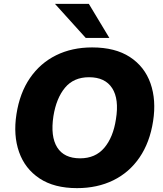

<svg xmlns="http://www.w3.org/2000/svg" viewBox="-20 -961 844 992"><path d="M65 -371Q82 -481 135 -558Q188 -635 270 -675.5Q352 -716 456 -716Q575 -716 651 -666.5Q727 -617 757.5 -530.5Q788 -444 771 -335Q754 -225 701 -147.5Q648 -70 565.5 -29.5Q483 11 378 11Q260 11 184.5 -39Q109 -89 78.5 -175.5Q48 -262 65 -371ZM256 -361Q240 -256 275.5 -199.5Q311 -143 394 -143Q473 -143 519 -197.5Q565 -252 579 -345Q596 -449 559.5 -505.5Q523 -562 440 -562Q361 -562 316 -508Q271 -454 256 -361ZM423 -765 264 -941H439L545 -765Z"/></svg>

Font: Mulish Black
Style: Italic
Weight: 900
Italic angle: -9°
Designer: Vernon Adams
Foundry: Vernon Adams
Version: Version 3.603; ttfautohint (v1.8.3)